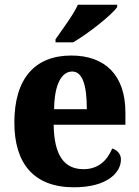

<svg xmlns="http://www.w3.org/2000/svg" viewBox="-20 -786 589 816"><path d="M216 -619V-606H291C354 -643 454 -721 478 -756V-766H311C291 -721 243 -659 216 -619ZM294 10C438 10 494 -54 494 -108C494 -132 478 -148 457 -155C436 -105 399 -67 335 -67C253 -67 210 -125 208 -256H513V-308C513 -467 426 -550 283 -550C129 -550 41 -453 41 -265C41 -91 124 10 294 10ZM349 -322H210C211 -426 241 -482 287 -482C331 -482 349 -423 349 -322Z"/></svg>

Font: Noto Serif Hebrew SemiCondensed ExtraBold
Style: Regular
Weight: 800
Width: 4
Designer: Monotype Design Team
Foundry: Monotype Imaging Inc.
Version: Version 2.004